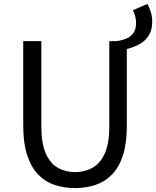

<svg xmlns="http://www.w3.org/2000/svg" viewBox="-20 -942 793 975"><path d="M624 -693 570 -733Q601 -737 623.5 -747Q646 -757 658.5 -776Q671 -795 671 -826Q671 -843 666.5 -860Q662 -877 655 -890L728 -922Q739 -904 746 -880.5Q753 -857 753 -832Q753 -790 735.5 -762Q718 -734 689 -718Q660 -702 624 -693ZM361 13Q305 13 257 -3Q209 -19 173.5 -56Q138 -93 118 -154Q98 -215 98 -302V-733H190V-300Q190 -212 213 -161.5Q236 -111 274.5 -89.5Q313 -68 361 -68Q410 -68 449 -89.5Q488 -111 511.5 -161.5Q535 -212 535 -300V-733H624V-302Q624 -215 604.5 -154Q585 -93 549 -56Q513 -19 465 -3Q417 13 361 13Z"/></svg>

Font: Noto Sans TC
Style: Regular
Weight: 400
Designer: Ryoko NISHIZUKA  (kana, bopomofo & ideographs); Paul D. Hunt (Latin, Greek & Cyrillic); Sandoll Communications , Soo-you
Foundry: Adobe
Version: Version 2.004-H2;hotconv 1.0.118;makeotfexe 2.5.65603